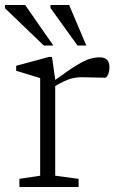

<svg xmlns="http://www.w3.org/2000/svg" viewBox="-28 -752 484 772"><path d="M194 -433V-430.5Q248.5 -470.5 280.8 -490Q313 -509.5 333.5 -515.5Q354 -521.5 373 -521.5Q412 -521.5 412 -482.5Q412 -464.5 406.5 -452Q401 -439.5 394 -439.5Q369.5 -439.5 346 -440.5Q322.5 -441.5 300.5 -441.5Q279 -441.5 256.5 -435.5Q234 -429.5 194 -406V-45.5L288 -33V0H50V-33L133.5 -45.5V-438Q124 -441 94.2 -450Q64.5 -459 37 -467.5V-487.5L168.5 -523H181ZM186.5 -569H148L-8 -719V-732H73ZM319 -569H283.5L175 -720V-732H250Z"/></svg>

Font: Newsreader 6pt Light
Style: Regular
Weight: 300
Designer: Hugues Gentile
Foundry: Production Type
Version: Version 1.003; ttfautohint (v1.8.3)